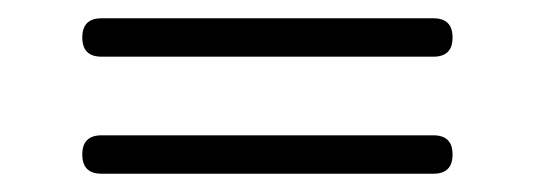

<svg xmlns="http://www.w3.org/2000/svg" viewBox="-20 -430 585 210"><path d="M91 -368Q70 -368 70 -389Q70 -410 91 -410H454Q475 -410 475 -389Q475 -368 454 -368ZM91 -240Q70 -240 70 -261Q70 -282 91 -282H454Q475 -282 475 -261Q475 -240 454 -240Z"/></svg>

Font: Jura Light
Style: Regular
Weight: 300
Designer: Daniel Johnson, Alexei Vanyashin
Foundry: Daniel Johnson
Version: Version 5.103